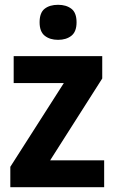

<svg xmlns="http://www.w3.org/2000/svg" viewBox="-20 -846 480 800"><path d="M414 -66H23V-151L246 -500H37V-612H406V-519L189 -178H414ZM222 -826Q256 -826 277.5 -809.5Q299 -793 299 -753Q299 -714 277.5 -697Q256 -680 222 -680Q188 -680 166.5 -697Q145 -714 145 -753Q145 -793 166 -809.5Q187 -826 222 -826Z"/></svg>

Font: Noto Sans Malayalam UI SemiCondensed
Style: Bold
Weight: 700
Width: 4
Designer: Jelle Bosma - Monotype Design Team
Foundry: Monotype Imaging Inc.
Version: Version 2.104; ttfautohint (v1.8.4.7-5d5b)